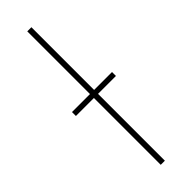

<svg xmlns="http://www.w3.org/2000/svg" viewBox="-251 -734 740 740"><g transform="rotate(-45 119.0 -364.0)"><path d="M130.4 -727.5V0H107.9V-727.5ZM9.8 -364.3V-385.7H228V-364.3Z"/></g></svg>

Font: Inter 18pt Thin
Style: Regular
Weight: 250
Designer: Rasmus Andersson
Foundry: rsms
Version: Version 4.001;git-66647c0bb